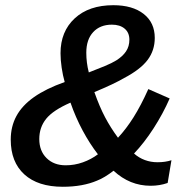

<svg xmlns="http://www.w3.org/2000/svg" viewBox="-20 -712 744 742"><path d="M635.7 -331.5Q609.9 -272.5 573.5 -216.1Q537.1 -159.7 498 -118.7Q516.6 -102.1 539.8 -93.5Q563 -85 588.4 -85Q619.1 -85 642.6 -92.8L627.9 -4.9Q597.2 5.9 562 5.9Q481.4 5.9 418.9 -52.2Q401.9 -39.1 385.7 -29.3Q369.6 -19.5 354.5 -13.7Q328.1 -2.4 294.9 3.7Q261.7 9.8 222.7 9.8Q126.5 9.8 74 -38.1Q21.5 -85.9 21.5 -172.4Q21.5 -223.1 43.5 -263.7Q65.4 -304.2 111.3 -336.7Q157.2 -369.1 230 -395Q222.7 -420.4 218.3 -450.4Q213.9 -480.5 213.9 -506.3Q213.9 -590.3 268.8 -641.1Q323.7 -691.9 418 -691.9Q492.2 -691.9 535.2 -658.2Q578.1 -624.5 578.1 -565.4Q578.1 -517.1 550.3 -480.2Q522.5 -443.4 460 -410.6Q440.9 -399.4 412.1 -385.7Q383.3 -372.1 344.7 -356Q364.7 -299.3 386 -259Q407.2 -218.8 436 -179.7Q467.8 -213.9 496.1 -258.8Q524.4 -303.7 553.2 -367.7ZM313.5 -508.3Q313.5 -469.7 323.2 -432.1Q358.9 -445.8 385.7 -457Q412.6 -468.3 429.2 -478.5Q454.1 -494.1 467 -513.4Q480 -532.7 480 -558.6Q480 -585.9 461.7 -601.3Q443.4 -616.7 412.6 -616.7Q366.7 -616.7 340.1 -587.9Q313.5 -559.1 313.5 -508.3ZM233.9 -73.2Q268.1 -73.2 300.3 -84.7Q332.5 -96.2 358.4 -115.7Q326.7 -156.7 299.3 -207.8Q272 -258.8 252.4 -315.4Q185.1 -286.1 158.4 -252.9Q131.8 -219.7 131.8 -174.8Q131.8 -128.9 159.9 -101.1Q188 -73.2 233.9 -73.2Z"/></svg>

Font: Arimo SemiBold
Style: Italic
Weight: 600
Italic angle: -12°
Version: Version 1.33